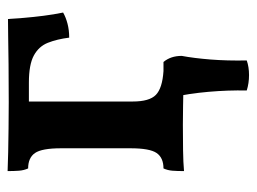

<svg xmlns="http://www.w3.org/2000/svg" viewBox="-105 -396 675 505"><g transform="rotate(-90 232.5 -143.5)"><path d="M35 3Q35 -15 36 -27.5Q37 -40 42 -51Q70 -51 82.5 -69Q95 -87 95 -138V-320Q95 -371 82.5 -389Q70 -407 42 -407Q37 -418 36 -431Q35 -444 35 -461Q56 -460 84.5 -459.5Q113 -459 147 -458.5Q181 -458 218 -458V-132Q218 -88 235.5 -71Q253 -54 298 -51Q302 -40 303 -25.5Q304 -11 304 3Q283 2 257.5 1.5Q232 1 206 0.5Q180 0 157 0Q122 0 89.5 0.5Q57 1 35 3ZM386 -299Q382 -331 372.5 -355Q363 -379 339 -392Q315 -405 268 -405H190L212 -458Q274 -458 316.5 -458.5Q359 -459 387.5 -459.5Q416 -460 435 -460Q436 -443 438 -418.5Q440 -394 443.5 -366.5Q447 -339 452 -315Q440 -308 423 -303.5Q406 -299 386 -299ZM247 168Q248 119 243.5 67.5Q239 16 229 -29L255 -51H322Q338 -32 338 -3Q332 29 328.5 72.5Q325 116 326 168Q309 174 287.5 174Q266 174 247 168Z"/></g></svg>

Font: Vollkorn SemiBold
Style: Regular
Weight: 600
Designer: Friedrich Althausen
Foundry: Friedrich Althausen
Version: Version 5.000